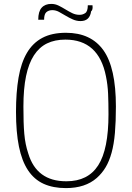

<svg xmlns="http://www.w3.org/2000/svg" viewBox="-20 -956 676 984"><path d="M318 8Q252 8 203.5 -14Q155 -36 123.5 -83.5Q92 -131 77 -205Q62 -279 62 -383Q62 -482 75 -558Q88 -634 118 -685Q148 -736 197 -762Q246 -788 318 -788Q446 -788 510 -698.5Q574 -609 574 -410Q574 -333 569 -275Q564 -217 552 -173.5Q540 -130 521.5 -99Q503 -68 476 -44Q417 8 318 8ZM321 -27Q431 -27 483.5 -109Q536 -191 536 -370Q536 -429 534 -475.5Q532 -522 523 -565Q486 -753 315 -753Q261 -753 221 -733.5Q181 -714 154 -672.5Q127 -631 113.5 -566Q100 -501 100 -410Q100 -367 101 -333Q102 -299 104.5 -270.5Q107 -242 112 -217.5Q117 -193 125 -169Q168 -27 319 -27ZM393 -848Q372 -848 353 -856.5Q334 -865 316.5 -875.5Q299 -886 282.5 -895Q266 -904 248 -904Q230 -904 218 -894Q206 -884 206 -855H176Q176 -897 193.5 -916.5Q211 -936 243 -936Q263 -936 281 -927Q299 -918 316 -907.5Q333 -897 350.5 -888.5Q368 -880 388 -880Q404 -880 417 -889Q430 -898 430 -929H454Q457 -905 447 -898Q440 -848 393 -848Z"/></svg>

Font: Tanohe Sans ExtraLight
Style: Regular
Weight: 250
Designer: Village Type and Design LLC & Cristiano Sobral
Foundry: Cooper Hewitt Smithsonian Design Museum
Version: Version 1.00;May 30, 2020;FontCreator 12.0.0.2522 64-bit; tt